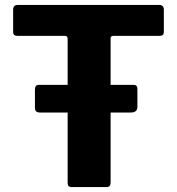

<svg xmlns="http://www.w3.org/2000/svg" viewBox="-20 -762 721 782"><path d="M539.6 -326.8Q539.6 -303.7 512.4 -303.7H143.7Q131.3 -303.7 126.8 -308.7Q122.3 -313.7 122.3 -324.4V-397.3Q122.3 -416.3 137.9 -416.3H524.8Q539.6 -416.3 539.6 -399.7ZM33.5 -723.6Q33.5 -731.9 38.2 -736.9Q42.9 -742 53.3 -742H627.4Q637.8 -742 642.5 -736.9Q647.3 -731.9 647.3 -723.6V-631.3Q647.3 -615.8 629.3 -615.8H441.9Q430.5 -615.8 430.5 -606.1V-18.6Q430.5 0 414.4 0H271.2Q255.5 0 255.5 -17.1V-603.2Q255.5 -615.8 244.8 -615.8H52.1Q33.5 -615.8 33.5 -631.3Z"/></svg>

Font: Libre Franklin Thin
Style: Regular
Weight: 100
Designer: Pablo Impallari, Rodrigo Fuenzalida, Nhung Nguyen
Foundry: Impallari Type
Version: Version 3.000